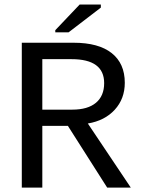

<svg xmlns="http://www.w3.org/2000/svg" viewBox="-20 -853 640 873"><path d="M467.3 0 288.6 -280.8H172.4V0H79.1V-658.7H314.5Q428.2 -658.7 487.8 -611.6Q547.4 -564.5 547.4 -476.6Q547.4 -403.8 501.7 -354Q456.1 -304.2 379.4 -291.5L574.7 0ZM453.6 -475.1Q453.6 -584 305.2 -584H172.4V-354.5H309.1Q378.9 -354.5 416.3 -385.7Q453.6 -417 453.6 -475.1ZM231.4 -706.1V-715.8L342.3 -832.5H438.5V-818.4L292 -706.1Z"/></svg>

Font: Courier New
Style: Regular
Weight: 400
Designer: Steve Matteson
Foundry: Ascender Corporation
Version: Version 2.00.3